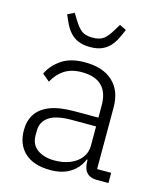

<svg xmlns="http://www.w3.org/2000/svg" viewBox="-113 -818 753 910"><g transform="rotate(15 264.0 -363.0)"><path d="M503 0H445Q422 0 407 -9.5Q392 -19 385.5 -36Q379 -53 379 -76V-103L402 -81H375Q358 -39 319 -13.5Q280 12 220 12Q139 12 95 -28Q51 -68 51 -139Q51 -185 72.5 -218Q94 -251 139.5 -269Q185 -287 259 -287H377V-347Q377 -411 344 -443Q311 -475 246 -475Q196 -475 161.5 -453Q127 -431 106 -391L70 -421Q91 -465 134.5 -494.5Q178 -524 248 -524Q337 -524 385.5 -479Q434 -434 434 -353V-50H503ZM377 -244H257Q181 -244 146 -219.5Q111 -195 111 -152V-128Q111 -84 143.5 -60.5Q176 -37 228 -37Q270 -37 303.5 -50.5Q337 -64 357 -89.5Q377 -115 377 -149ZM251 -600Q217 -600 193.5 -610Q170 -620 154 -637.5Q138 -655 127.5 -676.5Q117 -698 107 -722L140 -738L159 -707Q178 -676 196.5 -661Q215 -646 251 -646Q287 -646 306 -661Q325 -676 343 -707L362 -738L395 -722Q385 -698 374.5 -676.5Q364 -655 348 -637.5Q332 -620 309 -610Q286 -600 251 -600Z"/></g></svg>

Font: IBM Plex Sans Light
Style: Regular
Weight: 300
Designer: Mike Abbink, Paul van der Laan, Pieter van Rosmalen
Foundry: Bold Monday
Version: Version 3.201